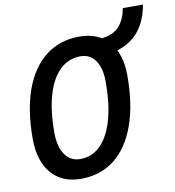

<svg xmlns="http://www.w3.org/2000/svg" viewBox="-89 -886 890 975"><g transform="rotate(-10 356.5 -398.5)"><path d="M250.5 9.8Q152.8 9.8 98.1 -54.4Q43.5 -118.7 43.5 -233.4Q43.5 -380.9 82 -486.1Q120.6 -591.3 193.1 -647.2Q265.6 -703.1 367.2 -703.1Q463.9 -703.1 518.3 -640.4Q572.8 -577.6 572.8 -465.3Q572.8 -316.4 534.4 -210Q496.1 -103.5 424.1 -46.9Q352.1 9.8 250.5 9.8ZM264.6 -89.8Q325.7 -89.8 369.1 -133.3Q412.6 -176.8 435.8 -257.8Q459 -338.9 459 -453.1Q459 -523.9 431.6 -563.7Q404.3 -603.5 355 -603.5Q293 -603.5 248.5 -560.8Q204.1 -518.1 180.7 -438.2Q157.2 -358.4 157.2 -245.6Q157.2 -172.4 185.5 -131.1Q213.9 -89.8 264.6 -89.8ZM473.6 -585.9 464.4 -672.4 494.1 -677.2Q542 -685.1 570.6 -717.8Q599.1 -750.5 609.4 -807.1H713.4Q696.8 -713.4 644.5 -659.4Q592.3 -605.5 503.4 -590.8Z"/></g></svg>

Font: Cascadia Mono Medium
Style: Italic
Weight: 500
Italic angle: -10°
Monospace: yes
Designer: Aaron Bell
Foundry: Saja Typeworks
Version: Version 2407.024